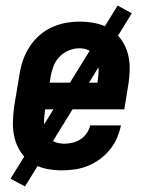

<svg xmlns="http://www.w3.org/2000/svg" viewBox="-20 -606 540 692"><path d="M203 8Q173 8 145 2Q117 -4 94 -19Q71 -34 55.5 -57Q40 -80 33 -107Q26 -134 26.5 -163.5Q27 -193 31 -222L51 -342Q55 -367 64 -392Q73 -417 87.5 -439Q102 -461 122.5 -479Q143 -497 167.5 -508Q192 -519 217 -523.5Q242 -528 267 -528Q297 -528 325.5 -522Q354 -516 377 -501.5Q400 -487 416.5 -464Q433 -441 440.5 -413.5Q448 -386 447.5 -356.5Q447 -327 442 -298L428 -212H143L142 -207Q140 -193 139 -179Q138 -165 140 -151.5Q142 -138 147.5 -126Q153 -114 162 -105Q171 -96 184 -92Q197 -88 211 -88Q226 -88 241 -91.5Q256 -95 269.5 -103.5Q283 -112 292.5 -126Q302 -140 305 -154H416Q411 -131 401.5 -108.5Q392 -86 376 -66.5Q360 -47 339.5 -32Q319 -17 296.5 -8Q274 1 250 4.5Q226 8 203 8ZM159 -308H331L332 -313Q334 -327 335 -340.5Q336 -354 334.5 -367.5Q333 -381 328 -393Q323 -405 314.5 -414Q306 -423 293 -427.5Q280 -432 267 -432Q247 -432 227.5 -424Q208 -416 193.5 -400.5Q179 -385 172 -365.5Q165 -346 162 -327ZM70 66 18 38 404 -586 455 -558Z"/></svg>

Font: Iosevka Term Curly Oblique
Style: Bold
Weight: 700
Italic angle: -9°
Designer: Belleve Invis
Foundry: Belleve Invis
Version: Version 32.3.0